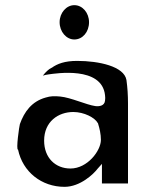

<svg xmlns="http://www.w3.org/2000/svg" viewBox="-20 -721 573 744"><path d="M180 -458H179C169 -453 158 -443 146 -428C152 -430 162 -432 170 -433C194 -436 375 -466 387 -352C388 -345 388 -338 387 -331C385 -310 363 -308 349 -310C314 -315 255 -343 213 -347C191 -349 176 -349 157 -343C103 -328 74 -288 57 -240C55 -235 41 -139 50 -141C68 -55 141 3 230 3C291 3 343 -47 358 -67L375 -86V-10H476V-320C476 -352 474 -382 470 -411C461 -464 363 -485 279 -485C231 -485 202 -474 180 -458ZM253 -68C195 -68 151 -109 151 -176C151 -250 206 -287 264 -287C306 -287 348 -265 359 -244L360 -243V-242C366 -223 371 -201 371 -179C371 -137 319 -68 253 -68ZM211 -635C211 -598 237 -568 268 -568C300 -568 325 -597 325 -635C325 -671 300 -701 268 -701C237 -701 211 -671 211 -635Z"/></svg>

Font: Bluebird
Style: LiNrw
Weight: 300
Designer: Jasper
Foundry: Cannot Into Space Fonts
Version: Version 0.98